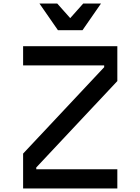

<svg xmlns="http://www.w3.org/2000/svg" viewBox="-20 -1060 790 1080"><path d="M110 -196 566 -682V-692H110V-800H640V-604L184 -118V-108H640V0H110ZM444 -890H306L202 -1040H302L408 -921H342L448 -1040H548Z"/></svg>

Font: Martian Mono VF sWd Rg
Style: Regular
Weight: 400
Width: 6
Monospace: yes
Designer: Roman Shamin
Foundry: Evil Martians
Version: Version 1.100